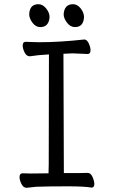

<svg xmlns="http://www.w3.org/2000/svg" viewBox="-20 -888 540 914"><path d="M107 6Q91 6 82 -12.5Q73 -31 73 -45Q73 -63 88 -63L128 -62L211 -63L212 -107L213 -629Q158 -626 122 -620Q106 -620 97 -638.5Q88 -657 88 -671Q88 -689 103 -689Q110 -689 128.5 -688Q147 -687 167 -687Q264 -687 381 -700Q394 -700 402.5 -681.5Q411 -663 411 -649Q411 -631 397 -631Q340 -634 325 -634L282 -632Q283 -152 284 -64Q384 -64 397 -65Q412 -65 420.5 -45.5Q429 -26 429 -12Q429 5 416 5Q381 -1 304 -1Q209 -1 153 1ZM172 -759Q150 -759 134.5 -780Q119 -801 119 -820Q121 -868 163 -868Q183 -868 199.5 -848Q216 -828 216 -806Q212 -759 172 -759ZM337 -759Q315 -759 299 -780Q283 -801 283 -820Q286 -868 328 -868Q348 -868 364 -848Q380 -828 380 -806Q377 -759 337 -759Z"/></svg>

Font: LXGW WenKai Mono TC
Style: Regular
Weight: 400
Designer: LXGW / Fontworks Inc.
Foundry: LXGW / Fontworks Inc.
Version: Version 1.330